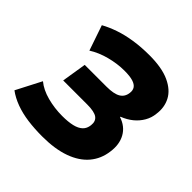

<svg xmlns="http://www.w3.org/2000/svg" viewBox="-192 -876 1047 1047"><g transform="rotate(45 331.5 -352.5)"><path d="M280 11Q220 11 168 4Q116 -3 72.5 -19Q29 -35 -5 -60L70 -205Q106 -175 162 -160Q218 -145 278 -145Q324 -145 355.5 -152.5Q387 -160 404.5 -176.5Q422 -193 425 -221Q429 -254 407.5 -270Q386 -286 330 -286H145L168 -429H336Q392 -429 419 -445Q446 -461 450 -495Q453 -516 443.5 -530.5Q434 -545 410 -552.5Q386 -560 344 -560Q290 -560 232.5 -545Q175 -530 131 -502L81 -648Q117 -668 162 -683.5Q207 -699 262 -707.5Q317 -716 381 -716Q477 -716 535.5 -689Q594 -662 617.5 -617Q641 -572 633 -517Q630 -484 613 -454.5Q596 -425 569 -403Q542 -381 506 -367L505 -364Q560 -346 585 -301Q610 -256 601 -194Q593 -131 554.5 -85Q516 -39 447 -14Q378 11 280 11Z"/></g></svg>

Font: Nunito Sans 7pt Black
Style: Italic
Weight: 900
Italic angle: -9°
Version: Version 3.101;gftools[0.9.27]